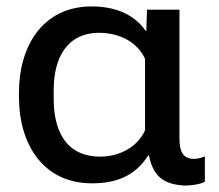

<svg xmlns="http://www.w3.org/2000/svg" viewBox="-20 -560 681 597"><path d="M266 10C340 10 400 -12 441 -77H443C456 -13 487 13 553 17C582 17 607 11 617 5V-74C607 -69 593 -66 583 -66C544 -66 538 -97 538 -130V-530H437L435 -464H433C394 -520 331 -540 265 -540C111 -540 39 -414 39 -273V-257C39 -116 111 10 266 10ZM292 -73C184 -73 147 -155 147 -252V-281C147 -374 184 -458 289 -458C347 -458 406 -432 431 -377V-155C407 -101 349 -73 292 -73Z"/></svg>

Font: Cheyenne Sans Medium
Style: Regular
Weight: 500
Designer: The Public Sans project authors (U.S. Web Design System), Libre Franklin designed by Pablo Impallari and Rodrigo Fuenzal
Foundry: The Cheyenne Sans Project Authors
Version: Version 2.007